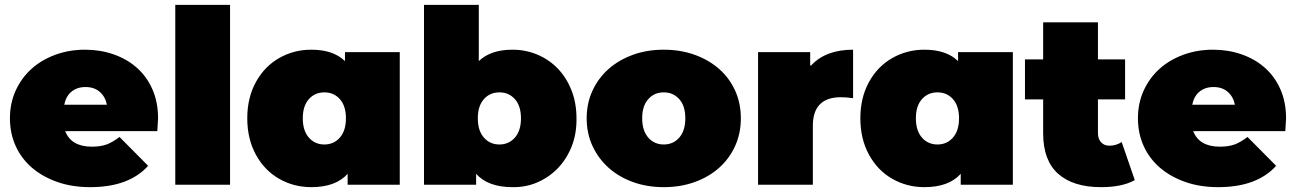

<svg xmlns="http://www.w3.org/2000/svg" viewBox="-20 -762 5346 792"><path d="M629 -221H249Q274 -157 359 -157Q395 -157 419.5 -166Q444 -175 473 -197L591 -78Q512 10 352 10Q277 10 216 -11.5Q155 -33 111.5 -70.5Q68 -108 44.5 -160Q21 -212 21 -274Q21 -336 44.5 -388Q68 -440 109.5 -477.5Q151 -515 208 -536Q265 -557 331 -557Q393 -557 448 -538Q503 -519 544 -483Q585 -447 608.5 -394Q632 -341 632 -274Q632 -269 629 -221ZM245 -330H421Q414 -364 391 -383.5Q368 -403 333 -403Q298 -403 275 -384Q252 -365 245 -330Z M703 -742H929V0H703Z M1629 -547V0H1414V-45Q1365 10 1264 10Q1192 10 1131.5 -24.5Q1071 -59 1035.5 -124Q1000 -189 1000 -274Q1000 -359 1035.5 -423.5Q1071 -488 1131.5 -522.5Q1192 -557 1264 -557Q1355 -557 1403 -510V-547ZM1407 -274Q1407 -325 1382 -353Q1357 -381 1318 -381Q1279 -381 1254 -353Q1229 -325 1229 -274Q1229 -223 1254 -194.5Q1279 -166 1318 -166Q1357 -166 1382 -194.5Q1407 -223 1407 -274Z M2358 -274Q2359 -210 2338 -157.5Q2317 -105 2280.5 -67.5Q2244 -30 2196 -9.5Q2148 11 2094 10Q1993 10 1944 -45V0H1729V-742H1955V-510Q2004 -557 2094 -557Q2148 -557 2196 -537Q2244 -517 2280 -480Q2316 -443 2337 -390.5Q2358 -338 2358 -274ZM2129 -274Q2129 -325 2104 -353Q2079 -381 2040 -381Q2001 -381 1976 -353Q1951 -325 1951 -274Q1951 -223 1976 -194.5Q2001 -166 2040 -166Q2079 -166 2104 -194.5Q2129 -223 2129 -274Z M2400 -274Q2400 -336 2424 -388Q2448 -440 2490.5 -477.5Q2533 -515 2591 -536Q2649 -557 2718 -557Q2787 -557 2845.5 -536Q2904 -515 2946.5 -477.5Q2989 -440 3012.5 -388Q3036 -336 3036 -274Q3036 -212 3012.5 -160Q2989 -108 2946.5 -70Q2904 -32 2845.5 -11Q2787 10 2718 10Q2649 10 2591 -11Q2533 -32 2490.5 -70Q2448 -108 2424 -160Q2400 -212 2400 -274ZM2807 -274Q2807 -325 2782 -353Q2757 -381 2718 -381Q2679 -381 2654 -353Q2629 -325 2629 -274Q2629 -223 2654 -194.5Q2679 -166 2718 -166Q2757 -166 2782 -194.5Q2807 -223 2807 -274Z M3326 -492Q3386 -557 3499 -557V-357Q3485 -359 3472.5 -360Q3460 -361 3449 -361Q3333 -361 3333 -243V0H3107V-547H3322V-492Z M4158 -547V0H3943V-45Q3894 10 3793 10Q3721 10 3660.5 -24.5Q3600 -59 3564.5 -124Q3529 -189 3529 -274Q3529 -359 3564.5 -423.5Q3600 -488 3660.5 -522.5Q3721 -557 3793 -557Q3884 -557 3932 -510V-547ZM3936 -274Q3936 -325 3911 -353Q3886 -381 3847 -381Q3808 -381 3783 -353Q3758 -325 3758 -274Q3758 -223 3783 -194.5Q3808 -166 3847 -166Q3886 -166 3911 -194.5Q3936 -223 3936 -274Z M4661 -19Q4609 10 4522 10Q4407 10 4345 -45Q4283 -100 4283 -212V-352H4208V-517H4283V-670H4509V-517H4621V-352H4509V-214Q4509 -189 4522 -175Q4535 -161 4556 -161Q4584 -161 4607 -176Z M5282 -221H4902Q4927 -157 5012 -157Q5048 -157 5072.5 -166Q5097 -175 5126 -197L5244 -78Q5165 10 5005 10Q4930 10 4869 -11.5Q4808 -33 4764.5 -70.5Q4721 -108 4697.5 -160Q4674 -212 4674 -274Q4674 -336 4697.5 -388Q4721 -440 4762.5 -477.5Q4804 -515 4861 -536Q4918 -557 4984 -557Q5046 -557 5101 -538Q5156 -519 5197 -483Q5238 -447 5261.5 -394Q5285 -341 5285 -274Q5285 -269 5282 -221ZM4898 -330H5074Q5067 -364 5044 -383.5Q5021 -403 4986 -403Q4951 -403 4928 -384Q4905 -365 4898 -330Z"/></svg>

Font: CMG Sans Black
Style: Regular
Weight: 900
Designer: Julieta Ulanovsky
Foundry: Julieta Ulanovsky
Version: Version 7.200